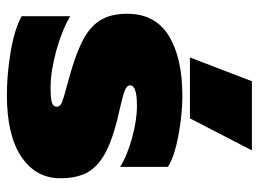

<svg xmlns="http://www.w3.org/2000/svg" viewBox="-117 -620 752 558"><g transform="rotate(90 259.0 -341.0)"><path d="M216 -697H417L324 -517H147ZM27 -28V-169Q68 -145 127.5 -128.5Q187 -112 235 -112Q264 -112 277 -115.5Q290 -119 290 -130Q290 -140 277.5 -145Q265 -150 231 -159L185 -172Q124 -190 88.5 -210.5Q53 -231 36.5 -260.5Q20 -290 20 -335Q20 -416 84 -455.5Q148 -495 259 -495Q312 -495 373.5 -483.5Q435 -472 465 -453V-314Q434 -334 382 -348.5Q330 -363 287 -363Q228 -363 228 -343Q228 -334 242.5 -328Q257 -322 293 -314L335 -304Q400 -287 435 -265Q470 -243 484 -213.5Q498 -184 498 -140Q498 -69 435.5 -27Q373 15 256 15Q196 15 130.5 4Q65 -7 27 -28Z"/></g></svg>

Font: Prompt ExtraBold
Style: Regular
Weight: 800
Designer: Katatrad Team
Foundry: CadsonDemak
Version: Version 1.001